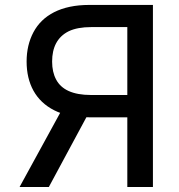

<svg xmlns="http://www.w3.org/2000/svg" viewBox="-20 -747 714 767"><path d="M590.9 -727.3H336.3C223.7 -727.3 149.9 -686.4 113.6 -618.3C95.5 -584.2 86.3 -545.1 86.3 -501.1C86.3 -413 122.5 -343.8 196.4 -306.5C233.3 -287.6 279.8 -278.4 335.9 -278.4H533.4V-367.5H343.8C269.9 -367.5 225.1 -389.6 204.2 -429.3C193.5 -449.2 188.2 -473 188.2 -501.1C188.2 -557.5 208.8 -599.4 254.6 -622.2C277.7 -633.2 307.5 -638.8 344.8 -638.8H488.6V0H590.9ZM58.2 0H175.1L351.6 -327.8H237.6Z"/></svg>

Font: Inter 465
Style: Regular
Weight: 400
Designer: Rasmus Andersson
Foundry: rsms
Version: Version 3.019;Glyphs 3.1.2 (3151)